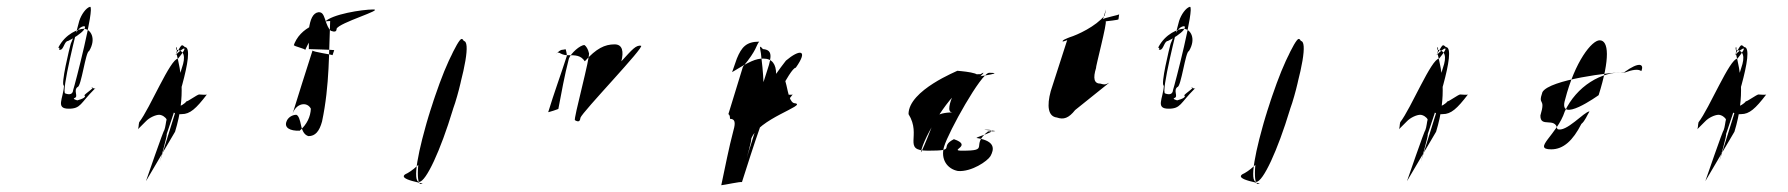

<svg xmlns="http://www.w3.org/2000/svg" viewBox="-20 -547 5280 567"><path d="M152 -406C162 -406 148 -400 158 -400C168 -400 170 -426 181 -426C198 -434 219 -448 227 -458C234 -468 232 -472 222 -468C210 -464 196 -437 189 -418C186 -408 158 -294 169 -294C167 -256 143 -226 183 -226C219 -226 217 -242 259 -284C270 -284 242 -289 252 -289C263 -289 220 -264 231 -264C233 -255 202 -250 208 -250C214 -250 190 -254 201 -258C212 -262 196 -280 209 -290C220 -290 233 -396 243 -396C266 -434 247 -462 227 -462C213 -462 173 -448 152 -406ZM214 -485C220 -504 234 -524 246 -527C261 -527 201 -295 196 -281C195 -269 186 -266 173 -271C159 -271 209 -470 214 -485Z M391 -186C389 -180 390 -166 386 -164L410 -188C421 -200 440 -208 450 -208C459 -208 470 -200 472 -194C470 -188 469 -172 465 -162C464 -166 411 -12 411 -12L497 -158C530 -266 514 -337 501 -390C506 -412 499 -412 501 -400C524 -398 529 -380 517 -346L491 -262C481 -228 484 -207 517 -210C541 -210 559 -226 591 -268C588 -266 573 -268 568 -268C563 -268 533 -246 531 -248C525 -240 512 -233 508 -233L501 -226L452 -69C452 -69 476 -153 472 -150C488 -198 561 -407 526 -408C515 -418 517 -416 498 -384C522 -408 540 -416 506 -374C483 -374 423 -227 391 -186Z M846 -409 848 -414C847 -410 884 -403 881 -399C900 -440 915 -460 939 -482C959 -505 1050 -519 1082 -519C1116 -519 981 -480 974 -462C974 -453 968 -452 957 -456C950 -462 945 -474 940 -490C935 -504 932 -511 921 -511C904 -509 896 -490 892 -460V-402C896 -402 963 -400 967 -399L962 -384C960 -386 902 -394 903 -398C881 -330 864 -275 843 -208C853 -243 887 -248 898 -226C897 -203 887 -180 865 -161C836 -160 819 -170 826 -188C830 -200 843 -208 855 -208C862 -206 866 -192 869 -177C873 -158 880 -148 891 -145C911 -145 923 -159 931 -188C954 -296 951 -398 955 -485C935 -485 865 -471 846 -409Z M1184 -36C1230 -62 1293 -146 1324 -243C1358 -352 1360 -432 1343 -432C1333 -432 1285 -334 1246 -205C1210 -88 1208 -4 1222 -4C1255 -4 1136 -16 1184 -36ZM1250 -218C1214 -101 1197 -10 1218 -10C1238 -10 1281 -103 1317 -222C1353 -338 1370 -426 1349 -426C1326 -426 1288 -338 1250 -218Z M1621 -386C1628 -394 1635 -400 1641 -400C1645 -400 1652 -403 1651 -400C1651 -400 1654 -389 1654 -382C1636 -326 1616 -272 1599 -216C1596 -214 1634 -226 1629 -226C1638 -273 1647 -324 1660 -374C1666 -390 1693 -414 1706 -414C1711 -411 1717 -401 1719 -391C1725 -384 1672 -192 1678 -192C1688 -186 1693 -188 1694 -199C1699 -216 1886 -410 1873 -412C1858 -414 1848 -402 1815 -366C1822 -394 1819 -416 1795 -416C1766 -416 1741 -404 1707 -366C1695 -384 1680 -384 1656 -384C1632 -384 1631 -400 1621 -386Z M2142 -334 2156 -374C2170 -408 2184 -424 2222 -424C2213 -414 2216 -400 2174 -350L2131 -210C2137 -206 2135 -199 2136 -196C2150 -196 2153 -186 2146 -162C2132 -109 2122 -56 2110 0C2116 0 2170 -12 2171 -9C2188 -62 2205 -116 2224 -170C2221 -172 2227 -186 2233 -196C2249 -207 2313 -347 2330 -347C2369 -402 2341 -402 2301 -368C2261 -317 2224 -258 2191 -192C2186 -190 2229 -200 2226 -195C2242 -272 2233 -337 2227 -390C2223 -411 2223 -414 2233 -402C2259 -400 2261 -384 2246 -340L2221 -262C2210 -228 2213 -207 2246 -210C2271 -210 2289 -226 2321 -268C2317 -266 2303 -268 2298 -268C2292 -268 2263 -246 2262 -248C2254 -240 2243 -233 2237 -233C2235 -230 2232 -227 2231 -226C2231 -226 2178 -60 2182 -69C2182 -69 2202 -139 2198 -136C2218 -196 2364 -236 2328 -242C2298 -242 2308 -357 2272 -328C2272 -357 2261 -374 2234 -374C2212 -374 2194 -366 2142 -334Z M2663 -210C2663 -281 2810 -338 2807 -338C2804 -338 2901 -332 2854 -316C2831 -316 2914 -317 2854 -317C2831 -317 2961 -332 2901 -332C2878 -332 2781 -158 2768 -114C2757 -77 2777 -48 2809 -42C2849 -39 2896 -71 2905 -86C2916 -106 2920 -130 2867 -139C2845 -139 2951 -164 2891 -164C2868 -164 2958 -159 2898 -159C2843 -117 2907 -102 2822 -102C2779 -102 2855 -116 2797 -136C2750 -112 2810 -102 2720 -102C2643 -102 2703 -146 2663 -210ZM2702 -108C2687 -58 2746 -206 2743 -204C2753 -210 2769 -215 2793 -215C2775 -215 2786 -246 2794 -266C2811 -322 2838 -328 2876 -328C2895 -341 2879 -322 2844 -296C2801 -296 2718 -161 2702 -108Z M3119 -424C3115 -424 3133 -427 3132 -430L3083 -278C3071 -234 3075 -203 3101 -200C3121 -193 3136 -198 3155 -222L3256 -303C3242 -295 3238 -298 3230 -300C3211 -300 3207 -315 3217 -347C3214 -344 3251 -484 3245 -484C3245 -484 3284 -488 3283 -490L3285 -505C3287 -503 3238 -494 3237 -490L3246 -519C3246 -517 3244 -508 3242 -501C3216 -469 3162 -444 3139 -437C3132 -434 3114 -428 3119 -424Z M3400 -406C3410 -406 3396 -400 3406 -400C3416 -400 3418 -426 3429 -426C3446 -434 3467 -448 3475 -458C3482 -468 3480 -472 3470 -468C3458 -464 3444 -437 3437 -418C3434 -408 3406 -294 3417 -294C3415 -256 3391 -226 3431 -226C3467 -226 3465 -242 3507 -284C3518 -284 3490 -289 3500 -289C3511 -289 3468 -264 3479 -264C3481 -255 3450 -250 3456 -250C3462 -250 3438 -254 3449 -258C3460 -262 3444 -280 3457 -290C3468 -290 3481 -396 3491 -396C3514 -434 3495 -462 3475 -462C3461 -462 3421 -448 3400 -406ZM3462 -485C3468 -504 3482 -524 3494 -527C3509 -527 3449 -295 3444 -281C3443 -269 3434 -266 3421 -271C3407 -271 3457 -470 3462 -485Z M3656 -36C3702 -62 3765 -146 3796 -243C3830 -352 3832 -432 3815 -432C3805 -432 3757 -334 3718 -205C3682 -88 3680 -4 3694 -4C3727 -4 3608 -16 3656 -36ZM3722 -218C3686 -101 3669 -10 3690 -10C3710 -10 3753 -103 3789 -222C3825 -338 3842 -426 3821 -426C3798 -426 3760 -338 3722 -218Z M4115 -186C4113 -180 4114 -166 4110 -164L4134 -188C4145 -200 4164 -208 4174 -208C4183 -208 4194 -200 4196 -194C4194 -188 4193 -172 4189 -162C4188 -166 4135 -12 4135 -12L4221 -158C4254 -266 4238 -337 4225 -390C4230 -412 4223 -412 4225 -400C4248 -398 4253 -380 4241 -346L4215 -262C4205 -228 4208 -207 4241 -210C4265 -210 4283 -226 4315 -268C4312 -266 4297 -268 4292 -268C4287 -268 4257 -246 4255 -248C4249 -240 4236 -233 4232 -233L4225 -226L4176 -69C4176 -69 4200 -153 4196 -150C4212 -198 4285 -407 4250 -408C4239 -418 4241 -416 4222 -384C4246 -408 4264 -416 4230 -374C4207 -374 4147 -227 4115 -186Z M4535 -275C4556 -312 4740 -334 4777 -334C4821 -366 4836 -358 4827 -337C4818 -344 4800 -341 4779 -333C4709 -338 4635 -291 4601 -218C4579 -149 4503 -106 4561 -106C4597 -106 4625 -132 4650 -181C4661 -190 4667 -207 4674 -218C4659 -218 4604 -154 4579 -166C4573 -203 4528 -168 4529 -206C4546 -262 4520 -232 4535 -275ZM4602 -253C4579 -178 4701 -266 4701 -266C4735 -374 4731 -428 4704 -428C4681 -428 4631 -366 4602 -253Z M4996 -186C4994 -180 4995 -166 4991 -164L5015 -188C5026 -200 5045 -208 5055 -208C5064 -208 5075 -200 5077 -194C5075 -188 5074 -172 5070 -162C5069 -166 5016 -12 5016 -12L5102 -158C5135 -266 5119 -337 5106 -390C5111 -412 5104 -412 5106 -400C5129 -398 5134 -380 5122 -346L5096 -262C5086 -228 5089 -207 5122 -210C5146 -210 5164 -226 5196 -268C5193 -266 5178 -268 5173 -268C5168 -268 5138 -246 5136 -248C5130 -240 5117 -233 5113 -233L5106 -226L5057 -69C5057 -69 5081 -153 5077 -150C5093 -198 5166 -407 5131 -408C5120 -418 5122 -416 5103 -384C5127 -408 5145 -416 5111 -374C5088 -374 5028 -227 4996 -186Z"/></svg>

Font: Zinc
Style: Obl
Weight: 400
Version: Version 1